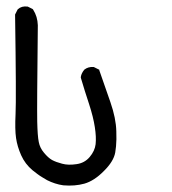

<svg xmlns="http://www.w3.org/2000/svg" viewBox="-20 -462 540 602"><path d="M178.7 119.1Q165 117.2 152.3 113Q139.6 108.9 127.9 103Q120.6 98.6 112.8 94Q105 89.4 97.4 83.7Q89.8 78.1 82 71.8Q58.6 52.2 46.4 24.9Q34.2 -2.4 30.3 -29.3Q26.4 -56.2 28.8 -104.5Q31.2 -151.4 27.3 -415V-416.5L27.8 -417.5L34.7 -431.2L35.2 -432.1L36.1 -433.1Q47.9 -443.8 65.9 -441.4H67.4L67.9 -440.9L81.5 -434.1L83 -433.1L84 -431.6Q90.8 -420.9 94.5 -408.7Q98.1 -396.5 98.6 -382.8Q97.2 -254.9 96.7 -179.4Q96.2 -104 96.7 -81.1Q97.2 -58.6 98.4 -42.2Q99.6 -25.9 101.6 -16.6Q105 1.5 117.7 16.6Q130.9 32.7 143.1 39.6Q155.8 46.4 174.8 51.3Q193.8 56.6 219.7 52.7Q245.1 49.3 261.2 30.3Q277.3 11.2 279.8 -9.8Q282.2 -32.2 277.3 -63.5Q272.5 -95.2 259.3 -135.7Q245.6 -176.8 233.4 -218.3V-219.2V-220.7Q234.4 -227.1 237.1 -232.4Q239.7 -237.8 243.7 -242.7V-243.2L244.6 -243.7Q255.9 -252.9 272.9 -252H273.9L274.9 -251.5L288.6 -244.6L291 -243.7L291.5 -241.2Q309.1 -191.4 326.2 -141.6Q343.8 -90.8 344.7 -50.3Q345.2 -37.1 345 -25.4Q344.7 -13.7 343.8 -3.2Q342.8 7.3 341.3 16.1Q336.4 43.9 305.7 74.2Q275.4 105 244.6 113.8Q214.4 122.1 179.2 119.1Z"/></svg>

Font: NaikaiFont
Style: SemiBold
Weight: 600
Version: Version 1.89